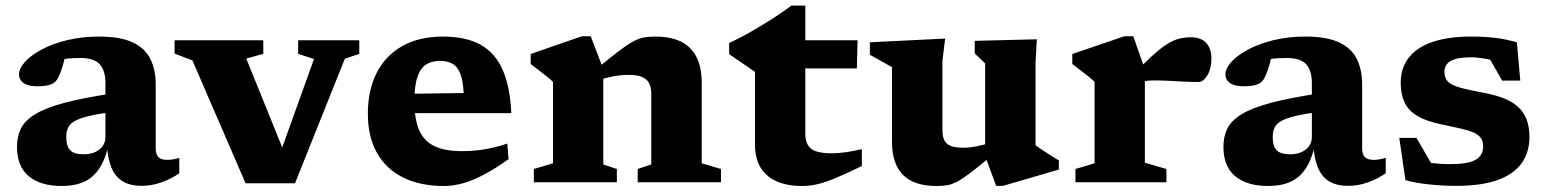

<svg xmlns="http://www.w3.org/2000/svg" viewBox="-20 -638 5412 672"><path d="M380.5 -312 375 -246.5Q322 -239.5 289.5 -231.5Q257 -223.5 240.2 -213.5Q223.5 -203.5 217.8 -190Q212 -176.5 212 -158.5Q212 -126 225.8 -112Q239.5 -98 273.5 -98Q296 -98 313 -105.8Q330 -113.5 339.5 -127Q349 -140.5 349 -158V-347Q349 -391.5 329 -413.2Q309 -435 261.5 -435Q236 -435 217.8 -433.2Q199.5 -431.5 185.5 -428L213.5 -467.5Q209 -445 204.8 -427.5Q200.5 -410 195.8 -395.8Q191 -381.5 185 -369Q176.5 -349.5 158.8 -342.8Q141 -336 111 -336Q78 -336 62.2 -347.5Q46.5 -359 46.5 -377.5Q46.5 -398 67 -421Q87.5 -444 125 -464.2Q162.5 -484.5 213.8 -497.2Q265 -510 326.5 -510Q400.5 -510 444 -489.8Q487.5 -469.5 506.2 -431.8Q525 -394 525 -341.5V-120Q525 -104.5 529.5 -95.5Q534 -86.5 543 -82.5Q552 -78.5 565.5 -78.5Q574.5 -78.5 584.8 -80Q595 -81.5 607.5 -85.5V-31.5Q578.5 -11.5 544.5 0.5Q510.5 12.5 475.5 12.5Q437 12.5 411 -2.5Q385 -17.5 371.2 -48.8Q357.5 -80 354.5 -128.5L360.5 -133Q349 -80.5 327.5 -48.2Q306 -16 273.8 -1.5Q241.5 13 196.5 13Q122 13 80.8 -21.2Q39.5 -55.5 39.5 -124Q39.5 -159.5 52.8 -187.2Q66 -215 102 -237.5Q138 -260 205.2 -278Q272.5 -296 380.5 -312Z M1187 -432.5 1012.5 3.5H839.5L653.5 -426.5L591 -450.5V-497H901.5V-449.5L842 -433L989 -69.5H949L1079 -431.5L1023.5 -449.5V-497H1237.5V-449.5Z M1530.5 -510Q1610.5 -510 1661.8 -481.5Q1713 -453 1739.2 -393.8Q1765.5 -334.5 1769.5 -242H1389.5L1389 -309.5L1648 -313L1603.5 -284.5Q1603.5 -339.5 1594.5 -370Q1585.5 -400.5 1567 -412.8Q1548.5 -425 1520.5 -425Q1491 -425 1471 -412Q1451 -399 1440.8 -368.5Q1430.5 -338 1430.5 -284Q1430.5 -219.5 1447.5 -181.5Q1464.5 -143.5 1501.2 -126.2Q1538 -109 1596 -109Q1627 -109 1654.2 -112.2Q1681.5 -115.5 1706.5 -121.5Q1731.5 -127.5 1755.5 -135.5L1760 -81Q1716 -49.5 1677 -28.5Q1638 -7.5 1602.8 2.8Q1567.5 13 1534 13Q1450.5 13 1390.8 -16.8Q1331 -46.5 1299.2 -103.2Q1267.5 -160 1267.5 -240.5Q1267.5 -321.5 1298 -382.2Q1328.5 -443 1387.5 -476.5Q1446.5 -510 1530.5 -510Z M2091.5 -396V-62.5L2139 -46.5V0H1848.5V-46.5L1915.5 -66.5V-351.5Q1906.5 -360.5 1887.8 -375.2Q1869 -390 1837.5 -414V-449L2016 -511H2047.5ZM2212 -46.5 2259.5 -62.5V-309.5Q2259.5 -332.5 2251.8 -347Q2244 -361.5 2226.8 -368.8Q2209.5 -376 2180.5 -376Q2154.5 -376 2127.2 -371Q2100 -366 2076.5 -357.5L2064.5 -394Q2113.5 -434.5 2144.2 -458Q2175 -481.5 2195.8 -492.8Q2216.5 -504 2234 -507Q2251.5 -510 2273.5 -510Q2356 -510 2396 -469Q2436 -428 2436 -349.5V-66.5L2503.5 -46.5V0H2212Z M2798.5 -171Q2798.5 -133 2819.2 -117.2Q2840 -101.5 2890 -101.5Q2912.5 -101.5 2938.8 -105Q2965 -108.5 2996.5 -116V-57Q2942 -30.5 2905 -15Q2868 0.5 2840.8 6.8Q2813.5 13 2787 13Q2736 13 2699 -3Q2662 -19 2642.2 -51.2Q2622.5 -83.5 2622.5 -132.5V-386.5L2532 -448.5V-487.5Q2546.5 -494 2567 -504.5Q2587.5 -515 2611 -528.5Q2634.5 -542 2659.2 -557.2Q2684 -572.5 2707.2 -588.2Q2730.5 -604 2750 -618.5H2798.5V-484.5ZM2726.5 -398.5 2729 -497H2981.5L2979 -398.5Z M3278.5 -182Q3278.5 -160 3285.5 -146.5Q3292.5 -133 3308.2 -127Q3324 -121 3350.5 -121Q3372.5 -121 3397.5 -125.8Q3422.5 -130.5 3445.5 -138.5L3457 -98Q3410.5 -59 3381 -36.5Q3351.5 -14 3331.8 -3.2Q3312 7.5 3295.2 10.2Q3278.5 13 3258 13Q3178.5 13 3140.2 -26.2Q3102 -65.5 3102 -140.5V-403L3024.5 -446.5V-490L3288 -503L3278.5 -425ZM3466.5 12.5 3428 -92V-416L3391.5 -451V-495L3609 -500.5L3604.5 -420.5V-129.5Q3609.5 -126 3619.5 -119Q3629.5 -112 3641.8 -104Q3654 -96 3665.8 -88.8Q3677.5 -81.5 3686 -76.5V-44.5L3490.5 12.5Z M4147 -507.5Q4184.5 -507.5 4202.2 -487.2Q4220 -467 4220 -434.5Q4220 -397 4205.5 -374Q4191 -351 4176 -351Q4146.5 -351 4121.2 -352.5Q4096 -354 4071 -355.2Q4046 -356.5 4018 -356.5Q4004 -356.5 3993.2 -355Q3982.5 -353.5 3972.8 -349.2Q3963 -345 3950.5 -337L3935.5 -365Q3978 -410.5 4008.2 -438.5Q4038.5 -466.5 4061.5 -481.5Q4084.5 -496.5 4104.8 -502Q4125 -507.5 4147 -507.5ZM3987 -396V-68.5L4062.5 -46.5V0H3744V-46.5L3811 -66.5V-351.5Q3804 -358.5 3792.5 -368Q3781 -377.5 3765.8 -389Q3750.5 -400.5 3733 -414V-449L3915 -511H3946.5Z M4603 -312 4597.5 -246.5Q4544.5 -239.5 4512 -231.5Q4479.5 -223.5 4462.8 -213.5Q4446 -203.5 4440.2 -190Q4434.5 -176.5 4434.5 -158.5Q4434.5 -126 4448.2 -112Q4462 -98 4496 -98Q4518.5 -98 4535.5 -105.8Q4552.5 -113.5 4562 -127Q4571.5 -140.5 4571.5 -158V-347Q4571.5 -391.5 4551.5 -413.2Q4531.5 -435 4484 -435Q4458.5 -435 4440.2 -433.2Q4422 -431.5 4408 -428L4436 -467.5Q4431.5 -445 4427.2 -427.5Q4423 -410 4418.2 -395.8Q4413.5 -381.5 4407.5 -369Q4399 -349.5 4381.2 -342.8Q4363.5 -336 4333.5 -336Q4300.5 -336 4284.8 -347.5Q4269 -359 4269 -377.5Q4269 -398 4289.5 -421Q4310 -444 4347.5 -464.2Q4385 -484.5 4436.2 -497.2Q4487.5 -510 4549 -510Q4623 -510 4666.5 -489.8Q4710 -469.5 4728.8 -431.8Q4747.5 -394 4747.5 -341.5V-120Q4747.5 -104.5 4752 -95.5Q4756.5 -86.5 4765.5 -82.5Q4774.5 -78.5 4788 -78.5Q4797 -78.5 4807.2 -80Q4817.5 -81.5 4830 -85.5V-31.5Q4801 -11.5 4767 0.5Q4733 12.5 4698 12.5Q4659.5 12.5 4633.5 -2.5Q4607.5 -17.5 4593.8 -48.8Q4580 -80 4577 -128.5L4583 -133Q4571.5 -80.5 4550 -48.2Q4528.5 -16 4496.2 -1.5Q4464 13 4419 13Q4344.5 13 4303.2 -21.2Q4262 -55.5 4262 -124Q4262 -159.5 4275.2 -187.2Q4288.5 -215 4324.5 -237.5Q4360.5 -260 4427.8 -278Q4495 -296 4603 -312Z M5128 -510Q5175.5 -510 5213 -505.5Q5250.5 -501 5289 -490L5301 -356H5237.5L5168.5 -476.5L5235.5 -417Q5207 -427.5 5178 -432.5Q5149 -437.5 5129 -437.5Q5080 -437.5 5057.8 -424.8Q5035.5 -412 5035.5 -386.5Q5035.5 -365.5 5047.2 -353Q5059 -340.5 5088.2 -332Q5117.5 -323.5 5169 -314Q5208 -307 5238.5 -295.8Q5269 -284.5 5290 -266.8Q5311 -249 5322 -222.5Q5333 -196 5333 -158.5Q5333 -104 5305 -65.8Q5277 -27.5 5220.5 -7.5Q5164 12.5 5077.5 12.5Q5028 12.5 4979.5 7.2Q4931 2 4899 -7.5L4877.5 -155.5H4937.5L5016 -20.5L4939.5 -77Q4955.5 -72.5 4975.5 -69.5Q4995.5 -66.5 5016.5 -65Q5037.5 -63.5 5056.5 -63.5Q5118 -63.5 5144.5 -78.8Q5171 -94 5171 -125Q5171 -144.5 5162 -156.2Q5153 -168 5134.5 -175.5Q5116 -183 5087.8 -189.2Q5059.5 -195.5 5021.5 -203.5Q4971 -214 4940.2 -232.5Q4909.5 -251 4896 -279.5Q4882.5 -308 4882.5 -347.5Q4882.5 -401 4911.5 -437.2Q4940.5 -473.5 4995.5 -491.8Q5050.5 -510 5128 -510Z"/></svg>

Font: Newsreader 9pt
Style: Bold
Weight: 700
Designer: Hugues Gentile
Foundry: Production Type
Version: Version 1.003